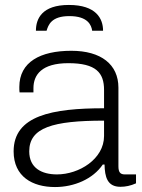

<svg xmlns="http://www.w3.org/2000/svg" viewBox="-20 -743 574 775"><path d="M258 -723C150 -723 125 -668 125 -619H168C175 -641 186 -678 260 -678C335 -678 349 -641 352 -619H396C396 -668 368 -723 258 -723ZM202 12C279 12 355 -20 395 -79H402C403 -29 413 11 466 11C486 11 507 7 529 -3V-39H484C466 -39 458 -47 458 -72V-389C458 -483 388 -538 268 -538C143 -538 58 -493 58 -392C58 -383 58 -376 59 -370H115V-387C115 -441 148 -488 256 -488C368 -488 400 -449 400 -380V-306C191 -306 35 -277 35 -132C35 -30 111 12 202 12ZM210 -39C148 -39 98 -65 98 -132C98 -228 193 -256 400 -256V-194C400 -101 299 -39 210 -39Z"/></svg>

Font: Archivo ExtraLight
Style: Regular
Weight: 200
Designer: Hector Gatti
Foundry: Omnibus-Type
Version: Version 2.001